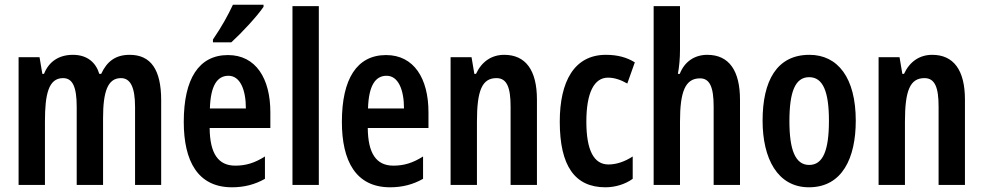

<svg xmlns="http://www.w3.org/2000/svg" viewBox="-20 -786 4179 816"><path d="M531 -553C472 -553 435 -526 410 -472H402C388 -519 352 -553 290 -553C231 -553 188 -525 167 -472H160L148 -543H59V0H171V-269C171 -385 186 -454 248 -454C288 -454 306 -418 306 -332V0H418V-284C418 -397 438 -454 494 -454C534 -454 554 -416 554 -331V0H665V-360C665 -490 621 -553 531 -553Z M1100 -757V-766H970C949 -721 922 -672 885 -618V-606H963C1007 -646 1073 -717 1100 -757ZM949 -552C825 -552 761 -451 761 -268C761 -102 820 10 966 10C1018 10 1064 -2 1106 -26V-121C1062 -93 1024 -82 980 -82C907 -82 872 -134 871 -242H1129V-309C1129 -453 1067 -552 949 -552ZM951 -464C1000 -464 1025 -406 1025 -325H872C875 -422 903 -464 951 -464Z M1335 0V-760H1223V0Z M1621 -552C1497 -552 1433 -451 1433 -268C1433 -102 1492 10 1638 10C1690 10 1736 -2 1778 -26V-121C1734 -93 1696 -82 1652 -82C1579 -82 1544 -134 1543 -242H1801V-309C1801 -453 1739 -552 1621 -552ZM1623 -464C1672 -464 1697 -406 1697 -325H1544C1547 -422 1575 -464 1623 -464Z M2123 -553C2069 -553 2027 -524 2003 -472H1996L1984 -543H1895V0H2007V-269C2007 -402 2029 -454 2090 -454C2135 -454 2150 -413 2150 -333V0H2262V-363C2262 -489 2213 -553 2123 -553Z M2553 10C2593 10 2636 -2 2669 -26V-121C2635 -99 2600 -87 2566 -87C2504 -87 2472 -147 2472 -269C2472 -392 2505 -456 2564 -456C2591 -456 2618 -447 2646 -431L2678 -521C2644 -542 2605 -553 2555 -553C2420 -553 2359 -439 2359 -269C2359 -81 2423 10 2553 10Z M2870 -574V-760H2758V0H2870V-269C2870 -396 2892 -453 2955 -453C2996 -453 3013 -417 3013 -333V0H3125V-362C3125 -485 3079 -553 2986 -553C2932 -553 2889 -524 2869 -472H2861C2867 -504 2870 -538 2870 -574Z M3617 -273C3617 -455 3541 -553 3420 -553C3281 -553 3221 -442 3221 -273C3221 -113 3284 10 3418 10C3560 10 3617 -115 3617 -273ZM3335 -271C3335 -397 3360 -458 3419 -458C3478 -458 3503 -396 3503 -273C3503 -147 3478 -85 3419 -85C3360 -85 3335 -149 3335 -271Z M3942 -553C3888 -553 3846 -524 3822 -472H3815L3803 -543H3714V0H3826V-269C3826 -402 3848 -454 3909 -454C3954 -454 3969 -413 3969 -333V0H4081V-363C4081 -489 4032 -553 3942 -553Z"/></svg>

Font: Noto Sans Myanmar ExtraCondensed SemiBold
Style: Regular
Weight: 600
Width: 2
Designer: Monotype Design Team
Foundry: Monotype Imaging Inc.
Version: Version 2.107